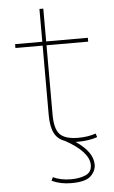

<svg xmlns="http://www.w3.org/2000/svg" viewBox="-60 -730 590 991"><g transform="rotate(-5 234.5 -235.0)"><path d="M309 10Q397 69 397 135Q397 168 370 194Q343 220 269 220Q213 220 168 199L176 181Q217 200 269 200Q314 200 345.5 186Q377 172 377 135Q377 101 345.5 66.5Q314 32 255 0Q217 -13 200 -47Q183 -81 183 -140V-500H42V-520H183V-690H203V-520H419V-500H203V-140Q203 -67 230 -38.5Q257 -10 326 -10Q375 -10 416 -24L422 -5Q377 10 326 10Z"/></g></svg>

Font: Enso Thin
Style: Regular
Weight: 100
Designer: Coji Morishita
Foundry: UNDERFOREST DESIGN
Version: Version 1.000